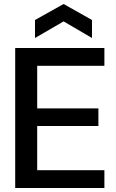

<svg xmlns="http://www.w3.org/2000/svg" viewBox="-20 -940 579 960"><path d="M56 0V-700H502V-611H166V-398H472V-310H166V-89H502V0ZM155 -750V-840L298 -920L440 -840V-750L298 -833Z"/></svg>

Font: HostGroteskMedium
Style: Regular
Weight: 500
Designer: Doukan Karapınar based on Poppins by Indian Type Foundry, Jonny Pinhorn
Foundry: Element Type
Version: Version 1.001; ttfautohint (v1.8.4.7-5d5b)